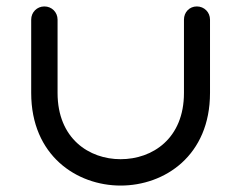

<svg xmlns="http://www.w3.org/2000/svg" viewBox="-20 -557 750 597"><path d="M633 -496C633 -519 615 -537 592 -537C569 -537 552 -519 552 -496V-268C552 -126 454 -62 355 -62C257 -62 159 -126 159 -268V-496C159 -519 141 -537 118 -537C95 -537 77 -519 77 -496V-268C77 -73 219 20 355 20C492 20 633 -73 633 -268Z"/></svg>

Font: Fabada
Style: Regular
Weight: 400
Designer: deFharo
Foundry: deFharo.com
Version: Version 4.000 2011 initial release